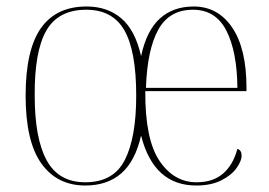

<svg xmlns="http://www.w3.org/2000/svg" viewBox="-20 -562 830 592"><path d="M243 10Q156 10 107.5 -58Q59 -126 59 -267Q59 -408 106 -475Q153 -542 247 -542Q311 -542 354 -505.5Q397 -469 415 -389Q432 -468 473 -505Q514 -542 577 -542Q652 -542 696 -477Q740 -412 740 -291V-281H428Q427 -133 471.5 -66.5Q516 0 586 0Q637 0 668 -27Q699 -54 712 -103Q725 -99 725 -82Q725 -66 709.5 -44Q694 -22 662.5 -6Q631 10 585 10Q454 10 415 -144Q397 -65 354 -27.5Q311 10 243 10ZM243 0Q330 0 365 -69Q400 -138 400 -267Q400 -405 363.5 -468.5Q327 -532 246 -532Q160 -532 123 -468Q86 -404 87 -267Q87 -135 124 -67.5Q161 0 243 0ZM712 -291Q711 -403 678 -467.5Q645 -532 575 -532Q502 -532 468 -470.5Q434 -409 430 -291Z"/></svg>

Font: Noto Serif Display SemiCondensed Thin
Style: Regular
Weight: 100
Width: 4
Designer: Monotype Design Team
Foundry: Monotype Imaging Inc.
Version: Version 2.009